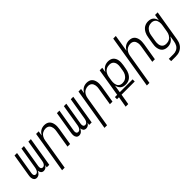

<svg xmlns="http://www.w3.org/2000/svg" viewBox="148 -1862 3203 3203"><g transform="rotate(-45 1750.0 -260.0)"><path d="M88 8Q73 8 59.5 2.5Q46 -3 37.5 -13.5Q29 -24 24 -37.5Q19 -51 18 -65.5Q17 -80 18 -95.5Q19 -111 22 -126L87 -520H146L79 -116Q77 -103 77 -91Q77 -79 81.5 -68Q86 -57 96 -51Q106 -45 118 -45Q128 -45 137.5 -49Q147 -53 155 -60.5Q163 -68 168 -77.5Q173 -87 176.5 -96.5Q180 -106 182.5 -115.5Q185 -125 187 -135L251 -520H309L242 -116Q240 -103 240.5 -91Q241 -79 245 -68Q249 -57 259.5 -51Q270 -45 282 -45Q292 -45 301.5 -49Q311 -53 318.5 -60.5Q326 -68 331.5 -77.5Q337 -87 340.5 -96.5Q344 -106 346 -115.5Q348 -125 350 -135L414 -520H473L387 0H328L335 -46Q329 -34 320.5 -24Q312 -14 301 -6.5Q290 1 277 4.5Q264 8 252 8Q237 8 223.5 2.5Q210 -3 201.5 -13.5Q193 -24 188 -37.5Q183 -51 182 -66Q176 -51 167 -37.5Q158 -24 145.5 -13.5Q133 -3 118 2.5Q103 8 88 8Z M474 215 596 -520H657L643 -435Q654 -455 670 -473.5Q686 -492 706.5 -504.5Q727 -517 749.5 -522.5Q772 -528 794 -528Q821 -528 846 -520.5Q871 -513 889 -496Q907 -479 917 -456Q927 -433 931 -407.5Q935 -382 933.5 -355.5Q932 -329 928 -302L878 0H817L868 -311Q872 -331 872.5 -350Q873 -369 870 -387Q867 -405 859.5 -421.5Q852 -438 839 -450Q826 -462 808.5 -467.5Q791 -473 771 -473Q754 -473 736.5 -469Q719 -465 702.5 -456Q686 -447 672.5 -433.5Q659 -420 649.5 -403.5Q640 -387 634.5 -370Q629 -353 626 -335L535 215Z M1088 8Q1073 8 1059.5 2.5Q1046 -3 1037.5 -13.5Q1029 -24 1024 -37.5Q1019 -51 1018 -65.5Q1017 -80 1018 -95.5Q1019 -111 1022 -126L1087 -520H1146L1079 -116Q1077 -103 1077 -91Q1077 -79 1081.5 -68Q1086 -57 1096 -51Q1106 -45 1118 -45Q1128 -45 1137.5 -49Q1147 -53 1155 -60.5Q1163 -68 1168 -77.5Q1173 -87 1176.5 -96.5Q1180 -106 1182.5 -115.5Q1185 -125 1187 -135L1251 -520H1309L1242 -116Q1240 -103 1240.5 -91Q1241 -79 1245 -68Q1249 -57 1259.5 -51Q1270 -45 1282 -45Q1292 -45 1301.5 -49Q1311 -53 1318.5 -60.5Q1326 -68 1331.5 -77.5Q1337 -87 1340.5 -96.5Q1344 -106 1346 -115.5Q1348 -125 1350 -135L1414 -520H1473L1387 0H1328L1335 -46Q1329 -34 1320.5 -24Q1312 -14 1301 -6.5Q1290 1 1277 4.5Q1264 8 1252 8Q1237 8 1223.5 2.5Q1210 -3 1201.5 -13.5Q1193 -24 1188 -37.5Q1183 -51 1182 -66Q1176 -51 1167 -37.5Q1158 -24 1145.5 -13.5Q1133 -3 1118 2.5Q1103 8 1088 8Z M1474 215 1596 -520H1657L1643 -435Q1654 -455 1670 -473.5Q1686 -492 1706.5 -504.5Q1727 -517 1749.5 -522.5Q1772 -528 1794 -528Q1821 -528 1846 -520.5Q1871 -513 1889 -496Q1907 -479 1917 -456Q1927 -433 1931 -407.5Q1935 -382 1933.5 -355.5Q1932 -329 1928 -302L1878 0H1817L1868 -311Q1872 -331 1872.5 -350Q1873 -369 1870 -387Q1867 -405 1859.5 -421.5Q1852 -438 1839 -450Q1826 -462 1808.5 -467.5Q1791 -473 1771 -473Q1754 -473 1736.5 -469Q1719 -465 1702.5 -456Q1686 -447 1672.5 -433.5Q1659 -420 1649.5 -403.5Q1640 -387 1634.5 -370Q1629 -353 1626 -335L1535 215Z M1974 215 2006 25H1960V-25H2014L2096 -520H2157L2142 -433Q2155 -455 2171.5 -473.5Q2188 -492 2208.5 -504.5Q2229 -517 2252.5 -522.5Q2276 -528 2298 -528Q2325 -528 2350.5 -520.5Q2376 -513 2394.5 -496.5Q2413 -480 2424 -457Q2435 -434 2439 -408.5Q2443 -383 2441.5 -356Q2440 -329 2436 -302L2424 -234Q2421 -211 2414 -188Q2407 -165 2395.5 -143Q2384 -121 2367.5 -101.5Q2351 -82 2330 -69Q2309 -56 2285 -50Q2261 -44 2238 -44Q2211 -44 2186 -51Q2161 -58 2142.5 -74.5Q2124 -91 2113 -113.5Q2102 -136 2097 -161L2075 -25H2378V25H2067L2035 215ZM2215 -99Q2233 -99 2251.5 -103Q2270 -107 2287 -117Q2304 -127 2317.5 -141Q2331 -155 2341 -172Q2351 -189 2356.5 -207Q2362 -225 2365 -243L2376 -311Q2380 -331 2380.5 -350Q2381 -369 2378 -387.5Q2375 -406 2366.5 -422.5Q2358 -439 2344.5 -451Q2331 -463 2313 -468Q2295 -473 2275 -473Q2258 -473 2240 -469.5Q2222 -466 2205 -457Q2188 -448 2174 -434.5Q2160 -421 2150.5 -404.5Q2141 -388 2135 -370.5Q2129 -353 2126 -335L2115 -267Q2112 -247 2111 -227.5Q2110 -208 2113 -189Q2116 -170 2123.5 -153Q2131 -136 2144.5 -123.5Q2158 -111 2176.5 -105Q2195 -99 2215 -99Z M2474 215 2631 -735H2692L2643 -435Q2654 -455 2670 -473.5Q2686 -492 2706.5 -504.5Q2727 -517 2749.5 -522.5Q2772 -528 2794 -528Q2821 -528 2846 -520.5Q2871 -513 2889 -496Q2907 -479 2917 -456Q2927 -433 2931 -407.5Q2935 -382 2933.5 -355.5Q2932 -329 2928 -302L2878 0H2817L2868 -311Q2872 -331 2872.5 -350Q2873 -369 2870 -387Q2867 -405 2859.5 -421.5Q2852 -438 2839 -450Q2826 -462 2808.5 -467.5Q2791 -473 2771 -473Q2754 -473 2736.5 -469Q2719 -465 2702.5 -456Q2686 -447 2672.5 -433.5Q2659 -420 2649.5 -403.5Q2640 -387 2634.5 -370Q2629 -353 2626 -335L2535 215Z M3048 215 3047 160H3157Q3175 160 3193.5 156.5Q3212 153 3230 144.5Q3248 136 3263 122.5Q3278 109 3288 92Q3298 75 3304 57Q3310 39 3313 21L3331 -87Q3318 -65 3301.5 -46.5Q3285 -28 3264.5 -15.5Q3244 -3 3220.5 2.5Q3197 8 3175 8Q3148 8 3123 0.5Q3098 -7 3079 -23.5Q3060 -40 3049.5 -63Q3039 -86 3034.5 -111.5Q3030 -137 3031.5 -164Q3033 -191 3038 -218L3058 -338Q3061 -361 3068 -384Q3075 -407 3086.5 -429Q3098 -451 3114.5 -470.5Q3131 -490 3152 -503Q3173 -516 3197 -522Q3221 -528 3244 -528Q3271 -528 3296 -521Q3321 -514 3339.5 -497.5Q3358 -481 3369 -458.5Q3380 -436 3385 -411L3403 -520H3464L3373 30Q3369 55 3360.5 79.5Q3352 104 3337.5 126.5Q3323 149 3302 167Q3281 185 3256.5 196Q3232 207 3207 211Q3182 215 3157 215ZM3198 -47Q3215 -47 3233.5 -50.5Q3252 -54 3269 -63Q3286 -72 3299.5 -85.5Q3313 -99 3323 -115.5Q3333 -132 3338.5 -149.5Q3344 -167 3347 -185L3367 -305Q3371 -325 3371.5 -344.5Q3372 -364 3369 -383Q3366 -402 3358.5 -419Q3351 -436 3337.5 -448.5Q3324 -461 3305.5 -467Q3287 -473 3267 -473Q3249 -473 3230.5 -469Q3212 -465 3195 -455Q3178 -445 3164.5 -431Q3151 -417 3141 -400Q3131 -383 3125.5 -365Q3120 -347 3117 -329L3097 -209Q3094 -189 3093.5 -170Q3093 -151 3096 -132.5Q3099 -114 3107 -97.5Q3115 -81 3128.5 -69Q3142 -57 3160 -52Q3178 -47 3198 -47Z"/></g></svg>

Font: Iosevka Term Curly Light
Style: Italic
Weight: 300
Italic angle: -9°
Designer: Belleve Invis
Foundry: Belleve Invis
Version: Version 32.3.0